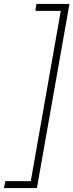

<svg xmlns="http://www.w3.org/2000/svg" viewBox="-55 -836 372 973"><path d="M132 117H-35L-28 82H101L253 -781H124L130 -816H297Z"/></svg>

Font: Chakra Petch ExtraLight
Style: Italic
Weight: 275
Italic angle: -10°
Designer: Katatrad Aksorn Co.,Ltd.
Foundry: Cadson Demak Co.,Ltd.
Version: Version 1.000; ttfautohint (v1.6)